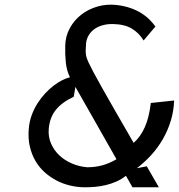

<svg xmlns="http://www.w3.org/2000/svg" viewBox="-20 -781 756 811"><path d="M715.5 -356.5Q714 -313 701.8 -272.2Q689.5 -231.5 668.8 -195Q648 -158.5 619.8 -127.2Q591.5 -96 558 -70.5L600 -78.5L651 10H539.5L512 -38.5Q493.5 -24 472.2 -14.5Q451 -5 428.2 0.5Q405.5 6 381.8 8.2Q358 10.5 334 10Q305 9.5 275.5 2.5Q246 -4.5 219 -18.5Q192 -32.5 169 -53Q146 -73.5 130 -100.8Q114 -128 106 -162Q98 -196 101.5 -237Q104 -267.5 114 -294.8Q124 -322 138.8 -345Q153.5 -368 171.2 -387Q189 -406 207.5 -420Q226 -434 243.8 -442.8Q261.5 -451.5 275.5 -454.5Q261.5 -483 258 -517Q254.5 -551 255.5 -588Q256.5 -628.5 275 -662.2Q293.5 -696 323.5 -719.2Q353.5 -742.5 392 -753.5Q430.5 -764.5 472 -760Q505.5 -756 531.8 -746.8Q558 -737.5 578 -724.8Q598 -712 612.2 -697.5Q626.5 -683 636.5 -669L586.5 -610Q568.5 -640.5 537.8 -659.5Q507 -678.5 457.5 -679.5Q433.5 -680 412.5 -674Q391.5 -668 376.2 -656.2Q361 -644.5 352 -627.2Q343 -610 343 -587.5Q343 -580.5 342.2 -572.8Q341.5 -565 342.5 -556Q343 -548.5 345.2 -540Q347.5 -531.5 354.2 -516.8Q361 -502 374 -477.5Q387 -453 409.2 -413.5Q431.5 -374 464.5 -316.2Q497.5 -258.5 544.5 -177.5Q573.5 -203 591.8 -244Q610 -285 617 -346ZM349 -74.5Q380.5 -74.5 410.5 -82.2Q440.5 -90 472 -108.5L298.5 -414L291.5 -372.5Q241.5 -349 215.8 -316.8Q190 -284.5 186 -237.5Q183 -203 195.8 -174.2Q208.5 -145.5 231.2 -124.2Q254 -103 284.8 -90Q315.5 -77 349 -74.5Z"/></svg>

Font: B612
Style: Italic
Weight: 400
Italic angle: -10°
Designer: Nicolas Chauveau, Thomas Paillot, Jonathan Favre-Lamarine, Jean-Luc Vinot
Foundry: AIRBUS
Version: Version 1.008